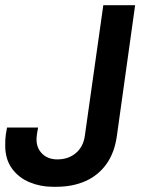

<svg xmlns="http://www.w3.org/2000/svg" viewBox="-21 -706 567 736"><path d="M181 10Q134 10 92 -7.5Q50 -25 24.5 -60.5Q-1 -96 -1 -148Q-1 -157 -0.5 -172Q0 -187 6 -217H125Q123 -208 121 -194Q119 -180 119 -172Q119 -138 141 -116.5Q163 -95 199 -95Q241 -95 269.5 -119Q298 -143 304 -184L375 -686H497L427 -185Q418 -120 386.5 -76.5Q355 -33 306 -11.5Q257 10 195 10Z"/></svg>

Font: Chivo Medium Medium
Style: Italic
Weight: 500
Italic angle: -8.05°
Version: Version 2.002